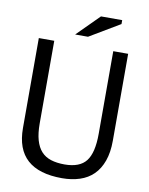

<svg xmlns="http://www.w3.org/2000/svg" viewBox="-95 -939 790 1016"><g transform="rotate(10 300.0 -430.5)"><path d="M460 -700H540V-233Q540 -170 523.5 -124Q507 -78 477 -48.5Q447 -19 404 -5Q361 9 309 9Q185 9 122.5 -47Q60 -103 60 -217V-700H143V-256Q143 -203 153.5 -166.5Q164 -130 184.5 -107.5Q205 -85 236.5 -75Q268 -65 310 -65Q391 -65 425.5 -109.5Q460 -154 460 -256ZM364 -870H478V-849L315 -752H246Z"/></g></svg>

Font: PT Mono
Style: Regular
Weight: 400
Monospace: yes
Designer: A.Korolkova, I.Chaeva
Foundry: ParaType Ltd
Version: Version 1.001W OFL